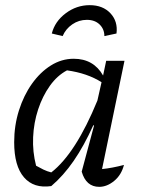

<svg xmlns="http://www.w3.org/2000/svg" viewBox="-20 -719 551 745"><path d="M179 3Q111 13 73 -31Q35 -75 35 -167Q35 -232 53.5 -290.5Q72 -349 104 -394Q136 -439 177.5 -465Q219 -491 266 -491Q343 -491 380 -426L392 -483H463L376 -63Q396 -65 417 -69Q438 -73 461 -79Q451 -40 423 -17Q395 6 365 6Q314 6 297 -53L345 -232L342 -233Q306 -153 266 -95Q226 -37 179 3ZM120 -76Q134 -68 148.5 -61Q163 -54 179 -50Q274 -124 358 -329L374 -400Q319 -435 240 -446Q202 -426 173.5 -386Q145 -346 128 -294.5Q111 -243 108.5 -186.5Q106 -130 120 -76ZM328 -699Q379 -699 408.5 -667.5Q438 -636 432 -589L385 -579Q385 -606 366.5 -624Q348 -642 317 -642Q286 -642 260.5 -624.5Q235 -607 223 -579L181 -589Q193 -636 235 -667.5Q277 -699 328 -699Z"/></svg>

Font: Piazzolla
Style: Italic
Weight: 400
Italic angle: -11.3°
Designer: Juan Pablo del Peral
Foundry: Huerta Tipografica
Version: Version 1.330